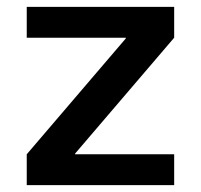

<svg xmlns="http://www.w3.org/2000/svg" viewBox="-20 -540 586 560"><path d="M58 0V-90L347 -428V-430H58V-520H488V-430L199 -92V-90H488V0Z"/></svg>

Font: M PLUS 2 Thin Medium
Style: Regular
Weight: 500
Version: Version 1.001